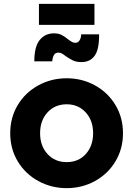

<svg xmlns="http://www.w3.org/2000/svg" viewBox="-20 -964 691 996"><path d="M33 -273Q33 -354 72 -419Q111 -484 178.5 -521Q246 -558 326 -558Q406 -558 473 -521Q540 -484 579 -419Q618 -354 618 -273Q618 -192 579 -127Q540 -62 473 -25Q406 12 326 12Q246 12 178.5 -25Q111 -62 72 -127Q33 -192 33 -273ZM326 -123Q387 -123 425 -165Q463 -207 463 -273Q463 -339 424.5 -381Q386 -423 326 -423Q265 -423 226.5 -381Q188 -339 188 -273Q188 -207 226.5 -165Q265 -123 326 -123ZM322 -672Q309 -682 301 -686.5Q293 -691 283 -691Q267 -691 260 -679Q253 -667 251 -646H158Q158 -722 186 -756.5Q214 -791 260 -791Q283 -791 299 -783Q315 -775 332 -761Q345 -751 353 -746.5Q361 -742 371 -742Q385 -742 393 -755Q401 -768 401 -786H494Q495 -709 471.5 -675.5Q448 -642 403 -642Q377 -642 360.5 -649.5Q344 -657 322 -672ZM182 -944H470V-835H182Z"/></svg>

Font: Eudoxus Sans ExtraBold
Style: Regular
Weight: 800
Designer: Stijn de Vries
Foundry: tokotype
Version: Version 2.005